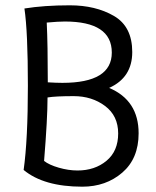

<svg xmlns="http://www.w3.org/2000/svg" viewBox="-20 -693 587 723"><path d="M224 -612Q200 -612 156 -608Q160 -524 160 -383Q192 -381 215 -381Q401 -381 401 -495Q401 -612 224 -612ZM272 -51Q337 -51 381 -87.5Q425 -124 425 -190.5Q425 -257 375.5 -294Q326 -331 257.5 -331Q189 -331 159 -326Q159 -246 146 -87Q165 -72 201.5 -61.5Q238 -51 272 -51ZM69 -53Q85 -167 85 -370Q85 -573 72 -661Q146 -673 243 -673Q340 -673 409 -633Q478 -593 478 -497Q478 -401 391 -362Q502 -315 502 -191Q502 -96 440.5 -43Q379 10 290 10Q145 10 69 -53Z"/></svg>

Font: Overlock
Style: Regular
Weight: 400
Designer: Dario Muhafara
Foundry: Dario Manuel Muhafara
Version: Version 1.001